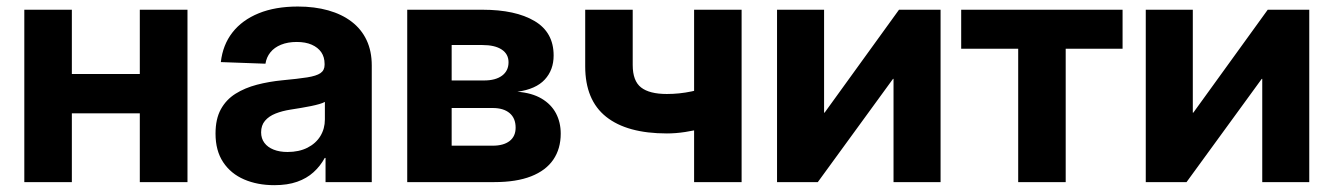

<svg xmlns="http://www.w3.org/2000/svg" viewBox="-20 -552 4042 582"><path d="M443.4 -327.6V-208.5H157.7V-327.6ZM197.8 -522.5V0H53.7V-522.5ZM548.3 -522.5V0H403.8V-522.5Z M811.5 9.3Q760.3 9.3 720 -8.1Q679.7 -25.4 656.5 -60.3Q633.3 -95.2 633.3 -147Q633.3 -191.4 649.4 -220.7Q665.5 -250 693.8 -267.8Q722.2 -285.6 758.8 -295.2Q795.4 -304.7 835.4 -308.6Q882.8 -313 910.9 -317.4Q939 -321.8 951.4 -330.3Q963.9 -338.9 963.9 -355.5V-358.4Q963.9 -378.9 953.9 -393.6Q943.8 -408.2 925 -416.5Q906.2 -424.8 879.4 -424.8Q852.5 -424.8 832 -416.5Q811.5 -408.2 799.6 -393.3Q787.6 -378.4 784.7 -358.9L649.4 -363.8Q655.3 -416 684.6 -453.6Q713.9 -491.2 764.2 -511.7Q814.5 -532.2 882.8 -532.2Q933.6 -532.2 975.1 -520.5Q1016.6 -508.8 1046.1 -486.1Q1075.7 -463.4 1091.3 -430.2Q1106.9 -397 1106.9 -353.5V0H966.8V-73.2H964.4Q950.7 -48.3 930.2 -29.8Q909.7 -11.2 880.6 -1Q851.6 9.3 811.5 9.3ZM851.6 -91.3Q886.2 -91.3 911.9 -104.2Q937.5 -117.2 951.2 -139.6Q964.8 -162.1 964.8 -189.9V-243.2Q959 -239.7 948 -236.6Q937 -233.4 922.9 -230.5Q908.7 -227.5 892.6 -224.9Q876.5 -222.2 860.4 -219.7Q835.4 -215.8 815.2 -207.8Q794.9 -199.7 783.2 -185.8Q771.5 -171.9 771.5 -150.9Q771.5 -132.3 781.5 -118.9Q791.5 -105.5 809.6 -98.4Q827.6 -91.3 851.6 -91.3Z M1214.4 0V-522.5H1442.4Q1542.5 -522.5 1600.3 -488.3Q1658.2 -454.1 1658.2 -383.8Q1658.2 -339.8 1631.3 -310.8Q1604.5 -281.7 1548.3 -273.9Q1592.3 -270.5 1621.6 -253.2Q1650.9 -235.8 1665.3 -208.5Q1679.7 -181.2 1679.7 -147Q1679.7 -101.1 1657.2 -68.1Q1634.8 -35.2 1590.1 -17.6Q1545.4 0 1478.5 0ZM1349.1 -110.4H1473.6Q1506.3 -110.4 1524.7 -124.5Q1543 -138.7 1543 -165Q1543 -193.8 1524.7 -209.2Q1506.3 -224.6 1473.6 -224.6H1349.1ZM1349.1 -308.1H1447.3Q1482.4 -308.1 1502 -322.8Q1521.5 -337.4 1521.5 -363.3Q1521.5 -388.2 1500.7 -401.9Q1480 -415.5 1442.4 -415.5H1349.1Z M2001.5 -147.5Q1880.9 -147.5 1817.4 -198Q1753.9 -248.5 1753.9 -351.1V-522.5H1897.9V-355Q1897.9 -306.6 1923.3 -286.9Q1948.7 -267.1 2001.5 -267.1Q2039.6 -267.1 2076.4 -274.9Q2113.3 -282.7 2155.3 -297.4V-177.7Q2137.7 -170.4 2111.6 -163.3Q2085.4 -156.2 2056.9 -151.9Q2028.3 -147.5 2001.5 -147.5ZM2084 0V-522.5H2228V0Z M2831.1 0H2688.5V-313H2687L2459 0H2335.4V-522.5H2478V-210.4H2479.5L2705.1 -522.5H2831.1Z M3066.4 0V-404.3H2893.6V-522.5H3382.8V-404.3H3210.4V0Z M3948.7 0H3806.2V-313H3804.7L3576.7 0H3453.1V-522.5H3595.7V-210.4H3597.2L3822.8 -522.5H3948.7Z"/></svg>

Font: Inter 28pt
Style: Bold
Weight: 700
Designer: Rasmus Andersson
Foundry: rsms
Version: Version 4.001;git-66647c0bb